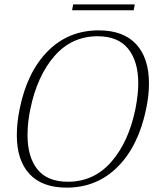

<svg xmlns="http://www.w3.org/2000/svg" viewBox="-20 -849 702 879"><path d="M315 -829H597L592 -802H310ZM57 -230Q57 -288 70 -350Q104 -519 198.5 -614.5Q293 -710 432 -710Q545 -710 603.5 -646.5Q662 -583 662 -467Q662 -411 649 -350Q614 -181 519 -85.5Q424 10 285 10Q173 10 115 -52.5Q57 -115 57 -230ZM600 -350Q613 -418 613 -467Q613 -568 567 -625.5Q521 -683 427 -683Q308 -683 229 -592Q150 -501 119 -350Q106 -289 106 -231Q106 -130 151.5 -73.5Q197 -17 291 -17Q410 -17 489.5 -108Q569 -199 600 -350Z"/></svg>

Font: Trirong ExtraLight
Style: Italic
Weight: 275
Italic angle: -12°
Designer: Katatrad Team
Foundry: CadsonDemak
Version: Version 1.003